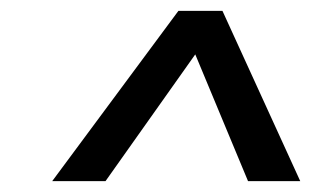

<svg xmlns="http://www.w3.org/2000/svg" viewBox="-20 -860 574 353"><path d="M308 -840H389L532 -527H436L339 -760L174 -527H76Z"/></svg>

Font: Fira Sans Variable
Style: Italic
Weight: 397
Italic angle: -8°
Designer: Carrois Corporate & Edenspiekermann AG
Foundry: Carrois Corporate GbR & Edenspiekermann AG
Version: Version 4.202